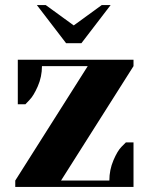

<svg xmlns="http://www.w3.org/2000/svg" viewBox="-20 -735 585 755"><path d="M325 -475H145Q145 -433 128.5 -395.5Q112 -358 96 -342L80 -325H50V-500H505V-475L220 -25H410Q410 -67 426 -104.5Q442 -142 458 -158L475 -175H505V0H40V-25ZM415 -715 300 -565H240L125 -715H160L270 -635L380 -715Z"/></svg>

Font: Yeseva One
Style: Regular
Weight: 400
Designer: Jovanny Lemonad
Foundry: Jovanny Lemonad
Version: Version 2.000